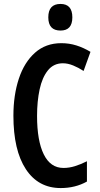

<svg xmlns="http://www.w3.org/2000/svg" viewBox="-20 -1037 506 974"><path d="M299 -716Q252 -716 223 -680Q194 -644 181 -583.5Q168 -523 168 -449Q168 -323 202 -254Q236 -185 302 -185Q331 -185 360 -194Q389 -203 421 -219V-116Q362 -83 288 -83Q174 -83 111 -179Q48 -275 48 -450Q48 -554 75.5 -637.5Q103 -721 157.5 -769.5Q212 -818 291 -818Q331 -818 367.5 -806.5Q404 -795 439 -774L404 -677Q378 -694 351 -705Q324 -716 299 -716ZM287 -1017Q347 -1017 347 -949Q347 -882 287 -882Q225 -882 225 -949Q225 -1017 287 -1017Z"/></svg>

Font: Noto Sans Kannada UI ExtraCondensed SemiBold
Style: Regular
Weight: 600
Width: 2
Designer: Jelle Bosma - Monotype Design Team
Foundry: Monotype Imaging Inc.
Version: Version 2.005; ttfautohint (v1.8.4.7-5d5b)